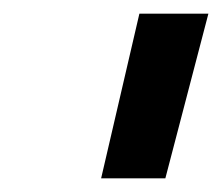

<svg xmlns="http://www.w3.org/2000/svg" viewBox="-20 -711 325 281"><path d="M222 -450H128L184 -691H285Z"/></svg>

Font: Titillium Web
Style: SemiBold Italic
Weight: 600
Italic angle: -13°
Version: Version 1.001;PS 57.000;hotconv 1.0.70;makeotf.lib2.5.55311